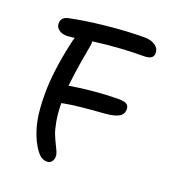

<svg xmlns="http://www.w3.org/2000/svg" viewBox="-132 -811 830 922"><g transform="rotate(20 283.0 -349.5)"><path d="M210.9 11.2Q190.4 11.2 172.9 -5.1Q155.3 -21.5 134.8 -61Q113.3 -105 102.5 -157.7Q91.8 -210.4 91.8 -293.9Q91.8 -405.3 125 -556.2Q130.4 -581.5 134.8 -592.8Q102.5 -588.9 97.2 -588.9Q69.3 -588.9 53.7 -601.3Q38.1 -613.8 38.1 -631.8Q38.1 -663.1 70.8 -670.9Q146 -687.5 253.4 -698.7Q360.8 -710 449.2 -710Q483.4 -710 504.2 -695.3Q524.9 -680.7 524.9 -657.2Q524.9 -640.1 513.2 -632.1Q501.5 -624 474.1 -624Q350.6 -624 219.2 -606Q219.7 -604 219.7 -601.1Q219.7 -598.1 219.5 -594.2Q219.2 -590.3 219.2 -587.9Q217.8 -579.6 211.2 -543Q204.6 -506.3 201.2 -485.4Q197.8 -464.4 192.9 -430.2Q188 -396 185.1 -367.2Q309.6 -387.7 430.2 -389.2Q461.9 -389.2 474.4 -381.6Q486.8 -374 486.8 -356Q486.8 -330.1 464.6 -317.4Q442.4 -304.7 395 -300.8Q254.4 -291 190.9 -278.8Q185.1 -276.9 181.2 -276.9V-270Q182.1 -223.1 189 -184.8Q195.8 -146.5 205.1 -123.5Q214.4 -100.6 223.1 -83.3Q231.9 -65.9 238 -52.2Q244.1 -38.6 244.1 -26.9Q244.1 -10.3 235.4 0.5Q226.6 11.2 210.9 11.2Z"/></g></svg>

Font: Shantell Sans Normal
Style: Regular
Weight: 400
Designer: Stephen Nixon, Anya Danilova, Shantell Martin
Foundry: Arrow Type
Version: Version 1.006;[559af2be0]